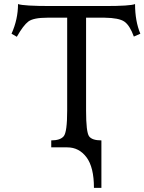

<svg xmlns="http://www.w3.org/2000/svg" viewBox="-20 -723 708 942"><path d="M477.5 198.7H440.9Q440.9 97.2 404.3 48.6Q367.7 0 310.1 0H231.4V-34.2Q275.9 -34.2 292.7 -54.7Q309.6 -75.2 309.6 -180.7V-636.2H212.9Q144 -636.2 119.1 -617.4Q94.2 -598.6 62.5 -542.5L36.6 -557.6Q68.4 -628.4 68.4 -703.1Q95.2 -693.4 231 -693.4H494.1Q619.1 -693.4 642.6 -703.1Q642.6 -619.6 668.5 -557.6L636.7 -543.5Q616.7 -598.6 590.3 -616.9Q564 -635.3 493.2 -636.2H402.3V-180.7Q402.3 -74.7 417 -54.4Q431.6 -34.2 477.5 -34.2Z"/></svg>

Font: Almanac
Style: Regular
Weight: 400
Designer: Eden's Almanac
Version: Version 3.501;March 28, 2021;FontCreator 13.0.0.2683 64-bit